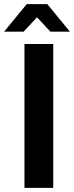

<svg xmlns="http://www.w3.org/2000/svg" viewBox="-34 -914 360 934"><path d="M-14 -760 96 -894H196L306 -760H211L146 -830L81 -760ZM85 0V-700H225V0Z"/></svg>

Font: Scada
Style: Bold
Weight: 700
Designer: Jovanny Lemonad
Foundry: Jovanny Lemonad
Version: Version 4.100;PS 004.100;hotconv 1.0.88;makeotf.lib2.5.64775